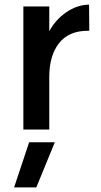

<svg xmlns="http://www.w3.org/2000/svg" viewBox="-20 -560 437 830"><path d="M41 250 106 55H217L137 250ZM360 -427Q277 -427 235 -373Q193 -319 193 -228V0H81V-532H193V-425Q220 -475 266.5 -507Q313 -539 365 -540L366 -427Q363 -427 360 -427Z"/></svg>

Font: Montserrat Alternates
Style: Regular
Weight: 400
Designer: Julieta Ulanovsky
Foundry: Julieta Ulanovsky
Version: Version 2.001